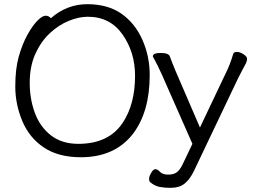

<svg xmlns="http://www.w3.org/2000/svg" viewBox="-20 -733 1221 917"><path d="M366 18Q259 18 189.5 -28.5Q120 -75 86.5 -155Q53 -235 53 -319.5Q53 -404 69.5 -462.5Q86 -521 110 -565Q134 -609 158 -633.5Q182 -658 197.5 -658Q213 -658 223 -646Q299 -713 397 -713Q495 -713 560 -667.5Q625 -622 660 -543Q695 -464 695 -375Q695 -200 616 -95Q529 18 366 18ZM354 -46Q498 -46 565 -145Q625 -234 625 -371Q625 -483 565.5 -568Q506 -653 399 -653Q356 -653 307.5 -633Q259 -613 217 -573.5Q175 -534 148.5 -475Q122 -416 122 -337.5Q122 -259 147 -192.5Q172 -126 224 -86Q276 -46 354 -46ZM787 164Q768 164 744 160Q720 156 697 137Q692 132 692 121Q692 110 702 92.5Q712 75 722 75Q732 75 744.5 88Q757 101 783.5 101Q810 101 825.5 89Q841 77 855 46L899 -46L753 -377Q731 -425 720.5 -443.5Q710 -462 710 -464Q710 -480 747.5 -480Q785 -480 791 -464Q799 -441 819 -393L935 -124L1058 -383Q1078 -422 1094 -476Q1097 -485 1111.5 -485Q1126 -485 1143 -474Q1160 -463 1160 -452Q1160 -441 1154.5 -430.5Q1149 -420 1138 -399.5Q1127 -379 1118 -361L907 82Q887 124 861.5 144Q836 164 797 164Z"/></svg>

Font: LXGW WenKai TC
Style: Regular
Weight: 400
Designer: LXGW / Fontworks Inc.
Foundry: LXGW / Fontworks Inc.
Version: Version 1.330